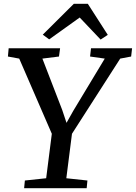

<svg xmlns="http://www.w3.org/2000/svg" viewBox="-20 -999 721 1019"><path d="M299 -743 293 -699 205 -688 310 -416 333 -347 369 -411 536 -688 458 -699 463 -743H681L676 -699L618 -688L362 -289L332 -53L444 -41L440 0H108L112 -41L225 -53L255 -289L82 -688L22 -699L26 -743ZM372 -979H446L552 -814L514 -789L403 -906L241 -790L207 -815Z"/></svg>

Font: Koeln Type Serif
Style: Italic
Weight: 400
Italic angle: -8°
Designer: Eben Sorkin
Foundry: Eben Sorkin
Version: Version 2.002